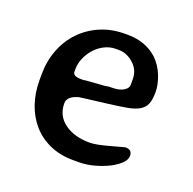

<svg xmlns="http://www.w3.org/2000/svg" viewBox="-86 -515 613 609"><g transform="rotate(20 220.0 -210.5)"><path d="M239 6H220Q176 6 141 -9.5Q106 -25 82 -52.5Q58 -80 45.5 -116.5Q33 -153 33 -196V-215Q33 -260 48 -299Q63 -338 90.5 -366.5Q118 -395 155.5 -411Q193 -427 238 -427H247Q307 -427 347 -391Q369 -370 380.5 -340.5Q392 -311 392 -287Q392 -261 386 -246Q380 -231 364.5 -222Q349 -213 323 -208.5Q297 -204 257 -199Q217 -194 195.5 -191.5Q174 -189 169 -188Q132 -178 132 -154Q132 -112 165 -88Q198 -64 250 -64Q271 -64 314 -76Q337 -82 349 -85.5Q361 -89 363 -89Q385 -89 385 -68Q385 -55 371.5 -42Q358 -29 337 -18.5Q316 -8 290 -1Q264 6 239 6ZM256 -252Q263 -252 272 -253Q281 -254 289.5 -257.5Q298 -261 304 -267Q310 -273 310 -282V-300Q310 -331 287 -351.5Q264 -372 237 -372H226Q207 -372 189 -363Q171 -354 157.5 -339Q144 -324 136 -305.5Q128 -287 128 -267V-259Q128 -244 156 -244H166L168 -245L237 -250Q239 -251 241.5 -251Q244 -251 247 -252Z"/></g></svg>

Font: Stylish
Style: Regular
Weight: 400
Version: Version 1.64